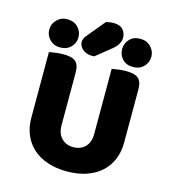

<svg xmlns="http://www.w3.org/2000/svg" viewBox="-125 -961 969 1079"><g transform="rotate(15 359.0 -421.0)"><path d="M62 -729Q62 -762 86 -786.5Q110 -811 145 -811Q185 -811 208.5 -786.5Q232 -762 232 -729Q232 -695 208.5 -671Q185 -647 145 -647Q110 -647 86 -671Q62 -695 62 -729ZM486 -729Q486 -762 508.5 -786.5Q531 -811 571 -811Q608 -811 632 -786.5Q656 -762 656 -729Q656 -695 632 -671Q608 -647 571 -647Q531 -647 508.5 -671Q486 -695 486 -729ZM359 -852Q383 -858 402 -858Q439 -858 457 -838.5Q475 -819 475 -791Q475 -774 466 -756.5Q457 -739 435 -721L346 -649Q341 -648 331 -648Q316 -648 302.5 -652.5Q289 -657 278.5 -665.5Q268 -674 262 -685Q256 -696 256 -708Q256 -728 272 -747ZM633 -224Q633 -170 614.5 -125.5Q596 -81 561 -49.5Q526 -18 476 -1Q426 16 363 16Q300 16 250 -1Q200 -18 165 -49.5Q130 -81 111.5 -125.5Q93 -170 93 -224V-606Q104 -608 128 -611.5Q152 -615 174 -615Q197 -615 214.5 -611.5Q232 -608 244 -599Q256 -590 262 -574Q268 -558 268 -532V-227Q268 -179 294.5 -152Q321 -125 363 -125Q406 -125 432 -152Q458 -179 458 -227V-606Q469 -608 493 -611.5Q517 -615 539 -615Q562 -615 579.5 -611.5Q597 -608 609 -599Q621 -590 627 -574Q633 -558 633 -532Z"/></g></svg>

Font: Baloo Chettan
Style: Regular
Weight: 400
Designer: Maithili Shingre and Ek Type
Foundry: Ek Type
Version: Version 1.443;PS 1.000;hotconv 16.6.51;makeotf.lib2.5.65220;